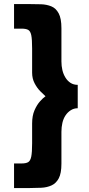

<svg xmlns="http://www.w3.org/2000/svg" viewBox="-20 -781 440 954"><path d="M86.9 31.2Q108.4 31.2 119.6 24.9Q130.9 18.6 135.3 -2.9Q139.6 -24.4 139.6 -69.3V-167Q139.6 -206.1 151.4 -232.9Q163.1 -259.8 178.7 -277.3Q194.3 -294.9 206.1 -302.7Q196.3 -311.5 180.2 -327.6Q164.1 -343.8 151.9 -367.2Q139.6 -390.6 139.6 -419.9V-540Q139.6 -585.9 135.3 -606.4Q130.9 -627 119.6 -632.8Q108.4 -638.7 86.9 -638.7H49.8V-760.7H128.9Q157.2 -760.7 184.6 -759.8Q211.9 -758.8 234.9 -749.5Q257.8 -740.2 271.5 -714.8Q285.2 -689.5 285.2 -640.6V-475.6Q285.2 -453.1 290 -432.6Q294.9 -412.1 305.2 -395.5Q315.4 -378.9 330.6 -369.1Q345.7 -359.4 366.2 -359.4V-243.2Q346.7 -243.2 331.1 -232.9Q315.4 -222.7 305.2 -207Q294.9 -191.4 290 -170.4Q285.2 -149.4 285.2 -126V32.2Q285.2 80.1 272 105Q258.8 129.9 236.3 140.1Q213.9 150.4 186 151.9Q158.2 153.3 128.9 153.3H49.8V31.2Z"/></svg>

Font: Josefin Sans CFJ
Style: Bold
Weight: 700
Designer: Santiago Orozco
Foundry: Typemade
Version: Version 2.001